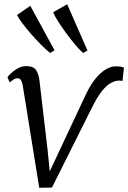

<svg xmlns="http://www.w3.org/2000/svg" viewBox="-20 -875 603 903"><path d="M382.5 -428Q405 -476 429.8 -505.8Q454.5 -535.5 478.2 -549.2Q502 -563 523 -563Q541 -563 550.5 -560.8Q560 -558.5 563 -557L556 -494Q552.5 -495 548.5 -495.5Q544.5 -496 540.5 -496Q522 -496 501.5 -484.8Q481 -473.5 459.5 -446.8Q438 -420 415 -374L224.5 7L164.5 8L87 -472.5Q84 -489.5 78.5 -498.2Q73 -507 63.5 -507Q52.5 -507 42.8 -500.2Q33 -493.5 25.5 -487.5L15 -512Q18 -517 30.8 -529.5Q43.5 -542 62.5 -553Q81.5 -564 104 -564Q137 -564 149.2 -546Q161.5 -528 165.5 -497L203.5 -172.5L214 -69L262.5 -172.5ZM215.5 -626Q197.5 -640 173.2 -664.5Q149 -689 125.2 -716.2Q101.5 -743.5 83.8 -767.5Q66 -791.5 60 -804.5L122.5 -847.5L236.5 -638.5ZM370.5 -626Q353 -641.5 331 -668Q309 -694.5 287.8 -723.8Q266.5 -753 250.8 -778.2Q235 -803.5 230 -817.5L296 -855L391.5 -637Z"/></svg>

Font: Merriweather 28pt Light
Style: Italic
Weight: 300
Italic angle: -7.8°
Version: Version 2.101